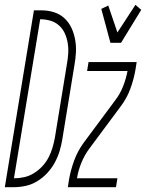

<svg xmlns="http://www.w3.org/2000/svg" viewBox="-57 -778 607 798"><path d="M-37 0 84 -735H116Q143 -735 168 -727Q193 -719 211.5 -701.5Q230 -684 240.5 -661Q251 -638 255.5 -612Q260 -586 258.5 -559Q257 -532 252 -505L202 -199Q198 -174 190.5 -149.5Q183 -125 170.5 -102Q158 -79 139.5 -59Q121 -39 98 -25Q75 -11 50 -5.5Q25 0 0 0ZM1 -37Q22 -37 43 -41.5Q64 -46 83.5 -58Q103 -70 118.5 -86.5Q134 -103 144.5 -123Q155 -143 161 -163.5Q167 -184 171 -205L221 -511Q225 -533 226.5 -555Q228 -577 224.5 -598.5Q221 -620 212.5 -639Q204 -658 188.5 -672Q173 -686 152.5 -692Q132 -698 110 -698ZM402 -600 364 -741 393 -755 431 -643 506 -758 530 -737 446 -600ZM225 0 230 -33Q237 -72 251.5 -111.5Q266 -151 291 -185L421 -360Q442 -387 454.5 -419Q467 -451 473 -483H305L311 -520H511L506 -488Q499 -448 484.5 -408.5Q470 -369 444 -335L314 -160Q294 -133 281 -101Q268 -69 263 -37H431L425 0Z"/></svg>

Font: Iosevka Curly Extralight
Style: Italic
Weight: 200
Italic angle: -9°
Monospace: yes
Designer: Belleve Invis
Foundry: Belleve Invis
Version: Version 22.1.2; ttfautohint (v1.8.4)